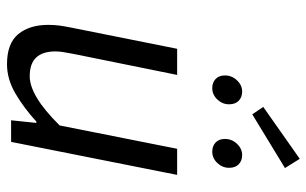

<svg xmlns="http://www.w3.org/2000/svg" viewBox="-188 -698 897 562"><g transform="rotate(90 261.0 -416.5)"><path d="M167.6 12Q106.6 12 79.5 -20.8Q52.3 -53.6 52.3 -108.9Q52.3 -126.3 54.3 -141.2Q56.3 -156.2 60.3 -176L122.3 -486H198.8L138 -186.1Q134.6 -167.2 132.3 -154.6Q130 -142 130 -129.5Q130 -92.7 147.7 -73.6Q165.3 -54.5 202.9 -54.5Q230.9 -54.5 266.4 -75.7Q301.9 -96.9 346.7 -142.1L415 -486H491.4L394.8 0H331.6L339.3 -73.9H335.3Q297 -38.5 254.3 -13.3Q211.6 12 167.6 12ZM237.4 -588.8Q221.3 -588.8 210.8 -598.5Q200.3 -608.3 200.3 -625.8Q200.3 -646.1 214.6 -661.2Q228.8 -676.3 247.8 -676.3Q263.8 -676.3 274.3 -666.4Q284.8 -656.4 284.8 -638Q284.8 -618.6 270.8 -603.7Q256.7 -588.8 237.4 -588.8ZM423.2 -588.8Q407.2 -588.8 396.7 -598.5Q386.2 -608.3 386.2 -625.8Q386.2 -646.1 400.4 -661.2Q414.7 -676.3 433.7 -676.3Q449.7 -676.3 460.2 -666.4Q470.7 -656.4 470.7 -638Q470.7 -618.6 456.7 -603.7Q442.6 -588.8 423.2 -588.8ZM314.1 -705.9 292.5 -738.1 444.4 -844.9 471.4 -801.6Z"/></g></svg>

Font: Source Sans Variable
Style: Italic
Weight: 200
Italic angle: -11°
Designer: Paul D. Hunt
Foundry: Adobe Systems Incorporated
Version: Version 3.006;hotconv 1.0.111;makeotfexe 2.5.65597